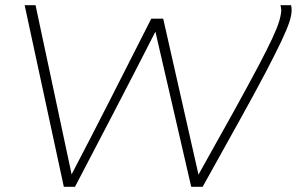

<svg xmlns="http://www.w3.org/2000/svg" viewBox="-20 -720 1144 740"><path d="M761 0H717L579 -598Q503 -449 425 -299Q347 -149 269 0H226L75 -700H117L256 -48Q334 -197 410.5 -347.5Q487 -498 563 -648H609L745 -47Q826 -191 882 -292.5Q938 -394 973.5 -461Q1009 -528 1028.5 -570Q1048 -612 1055.5 -636.5Q1063 -661 1064 -679Q1064 -686 1063 -690.5Q1062 -695 1061 -700H1102Q1104 -691 1104 -680Q1104 -662 1095 -634.5Q1086 -607 1064 -560.5Q1042 -514 1003.5 -440.5Q965 -367 905 -259Q845 -151 761 0Z"/></svg>

Font: Georama Extended ExtraLight
Style: Italic
Weight: 200
Width: 7
Italic angle: -9°
Designer: Jean-Baptiste Levee
Foundry: Production Type
Version: Version 1.000